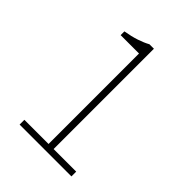

<svg xmlns="http://www.w3.org/2000/svg" viewBox="-209 -832 938 938"><g transform="rotate(45 260.5 -363.0)"><path d="M95 0V-33H262V-658H135V-684Q177 -691 210 -702Q243 -713 266 -726H297V-33H453V0Z"/></g></svg>

Font: Noto Sans TC Thin
Style: Regular
Weight: 100
Designer: Ryoko NISHIZUKA 西塚涼子 (kana, bopomofo & ideographs); Paul D. Hunt (Latin, Greek & Cyrillic); Sandoll Communications 산돌커뮤니
Foundry: Adobe
Version: Version 2.004-H2;hotconv 1.0.118;makeotfexe 2.5.65603